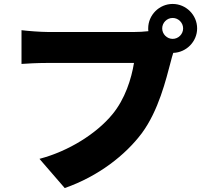

<svg xmlns="http://www.w3.org/2000/svg" viewBox="-20 -886 1040 973"><path d="M855 -689C826 -689 802 -713 802 -742C802 -771 826 -795 855 -795C884 -795 908 -771 908 -742C908 -713 884 -689 855 -689ZM219 -724C186 -724 120 -729 89 -733V-562C115 -564 170 -567 219 -567H659C646 -487 614 -384 549 -306C470 -210 329 -120 180 -81L308 67C480 7 616 -101 698 -210C784 -326 821 -482 846 -576C849 -588 853 -603 858 -618C924 -620 979 -675 979 -742C979 -810 923 -866 855 -866C787 -866 731 -810 731 -742C731 -737 731 -733 732 -728C707 -725 681 -724 664 -724Z"/></svg>

Font: Noto Sans T Chinese Black
Style: Bold
Weight: 900
Designer: Ryoko NISHIZUKA (kana & ideographs); Paul D. Hunt (Latin, Greek & Cyrillic); Wenlong ZHANG (bopomofo); Sandoll Communica
Foundry: Adobe Systems Incorporated
Version: Version 1.000;PS 1;hotconv 1.0.78;makeotf.lib2.5.61930